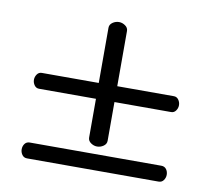

<svg xmlns="http://www.w3.org/2000/svg" viewBox="-62 -574 711 644"><g transform="rotate(10 293.0 -252.0)"><path d="M262 -479Q262 -490 272 -497Q282 -504 294 -504Q305 -504 315 -497Q325 -490 325 -479V-291H518Q528 -291 534 -282.5Q540 -274 540 -264Q540 -254 534 -245.5Q528 -237 518 -237H325V-105Q325 -94 315 -87Q305 -80 293 -80Q282 -80 272 -87Q262 -94 262 -105V-237H68Q58 -237 52 -245.5Q46 -254 46 -264Q46 -274 52 -282.5Q58 -291 68 -291H262ZM69 0Q58 0 52 -8.5Q46 -17 46 -27Q46 -38 52 -46Q58 -54 69 -54H517Q528 -54 534 -46Q540 -38 540 -27Q540 -17 534 -8.5Q528 0 517 0Z"/></g></svg>

Font: Alice
Style: Regular
Weight: 400
Designer: Cyreal (www.cyreal.org)
Foundry: Cyreal (www.cyreal.org)
Version: Version 1.010